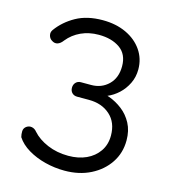

<svg xmlns="http://www.w3.org/2000/svg" viewBox="-117 -884 880 989"><g transform="rotate(15 323.0 -390.0)"><path d="M318 10Q265 10 214 -3Q163 -16 122 -40.5Q81 -65 59 -99Q55 -114 55.5 -130Q56 -146 69 -156Q83 -166 98.5 -163Q114 -160 125 -146Q155 -112 205.5 -90.5Q256 -69 317 -69Q371 -69 412.5 -88Q454 -107 478.5 -142.5Q503 -178 503 -226Q503 -296 459 -335.5Q415 -375 346 -375H283Q266 -375 255.5 -385.5Q245 -396 245 -413Q245 -430 255.5 -441Q266 -452 282 -452H337Q392 -452 429 -488Q466 -524 466 -586Q466 -650 422 -681Q378 -712 309 -712Q257 -712 214.5 -692.5Q172 -673 143 -637Q130 -619 114.5 -614Q99 -609 83 -620Q70 -628 66 -644Q62 -660 72 -674Q109 -725 167.5 -757.5Q226 -790 309 -790Q380 -790 434.5 -764.5Q489 -739 520 -694Q551 -649 551 -592Q551 -551 534 -516.5Q517 -482 490.5 -457.5Q464 -433 432 -419.5Q400 -406 372 -404V-431Q405 -430 442.5 -416.5Q480 -403 513 -377.5Q546 -352 566.5 -313.5Q587 -275 587 -223Q587 -156 552 -103.5Q517 -51 456.5 -20.5Q396 10 318 10Z"/></g></svg>

Font: Comfortaa Medium
Style: Regular
Weight: 500
Designer: Johan Aakerlund
Foundry: Johan Aakerlund
Version: Version 3.104; ttfautohint (v1.8.1.43-b0c9)